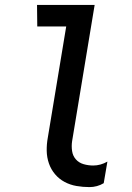

<svg xmlns="http://www.w3.org/2000/svg" viewBox="-20 -755 540 783"><path d="M345 8Q318 8 292 3.5Q266 -1 243.5 -13Q221 -25 204.5 -44.5Q188 -64 179.5 -88.5Q171 -113 170.5 -140Q170 -167 175 -194L250 -647H132L131 -735H366L274 -179Q271 -159 274 -139Q277 -119 289.5 -105Q302 -91 321 -85.5Q340 -80 360 -80Q375 -80 389.5 -84Q404 -88 418 -96L403 -8Q390 0 375 4Q360 8 345 8Z"/></svg>

Font: Iosevka Term Curly SmBd Obl
Style: Regular
Weight: 600
Italic angle: -9°
Designer: Belleve Invis
Foundry: Belleve Invis
Version: Version 32.3.0